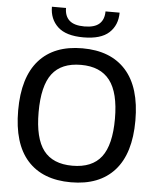

<svg xmlns="http://www.w3.org/2000/svg" viewBox="-63 -1022 887 1085"><g transform="rotate(5 380.5 -479.5)"><path d="M379 -812Q280 -812 233.5 -855.5Q187 -899 187 -969H267Q267 -923 294 -898.5Q321 -874 379 -874Q437 -874 464 -898.5Q491 -923 491 -969H571Q571 -898 524.5 -855Q478 -812 379 -812ZM380 10Q219 10 133.5 -85.5Q48 -181 48 -369Q48 -557 133.5 -653.5Q219 -750 380 -750Q541 -750 627 -653.5Q713 -557 713 -369Q713 -182 627 -86Q541 10 380 10ZM380 -84Q492 -84 544.5 -152.5Q597 -221 597 -369Q597 -517 543.5 -586.5Q490 -656 380 -656Q269 -656 216.5 -587.5Q164 -519 164 -369Q164 -221 216.5 -152.5Q269 -84 380 -84Z"/></g></svg>

Font: Encode Sans Normal
Style: Medium
Weight: 500
Designer: Pablo Impallari, Andres Torresi
Foundry: Pablo Impallari, Andres Torresi
Version: Version 1.000; ttfautohint (v1.00) -l 8 -r 50 -G 200 -x 14 -